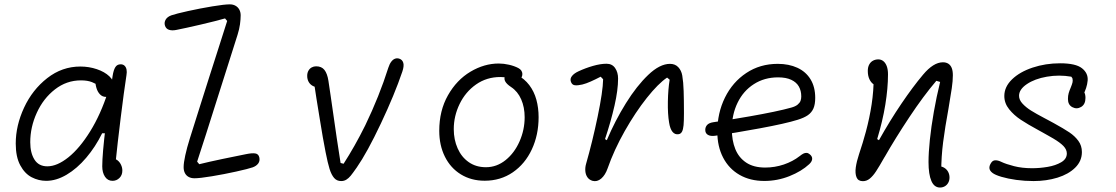

<svg xmlns="http://www.w3.org/2000/svg" viewBox="-20 -798 5000 860"><path d="M50.5 -155Q50.5 -235.5 87.8 -315.8Q125 -396 191.5 -448Q258 -500 340 -500Q378.5 -500 413.5 -488.2Q448.5 -476.5 470 -456Q491.5 -435.5 491.5 -410.5Q491.5 -392 482.8 -378Q474 -364 454.5 -364Q439 -364 428 -375.2Q417 -386.5 411.8 -404.5Q406.5 -422.5 406.5 -442.5H445V-401.5Q440.5 -404.5 436 -407Q411.5 -422.5 391.8 -430.2Q372 -438 342.5 -438Q278 -438 226 -397.5Q174 -357 144.8 -292.8Q115.5 -228.5 115.5 -161Q115.5 -113 134.5 -83Q153.5 -53 192 -53Q236 -53 286.5 -93.5Q337 -134 384 -209.8Q431 -285.5 463.5 -386.5H494L460.5 -201H437.5Q407.5 -140 366.2 -91.5Q325 -43 278.5 -15.5Q232 12 187 12Q153 12 122 -4Q91 -20 70.8 -57.5Q50.5 -95 50.5 -155ZM438 -53Q438 -107.5 453.5 -233.8Q469 -360 483 -448.5Q484 -453.5 484.5 -458.5Q488.5 -484 496.5 -497Q504.5 -510 520.5 -510Q531 -510 537.8 -503.8Q544.5 -497.5 546.8 -486.5Q549 -475.5 546.5 -461.5Q535 -387 520.8 -272Q506.5 -157 496.5 -59L483 -88Q496 -88 506.2 -80Q516.5 -72 522.2 -59.5Q528 -47 528 -34Q528 -13.5 515 -0.8Q502 12 484 12Q462.5 12 450.2 -6.5Q438 -25 438 -53Z M802.5 -49.5Q802.5 -68.5 809.8 -102Q817 -135.5 830.5 -178.5Q859.5 -271 873.8 -315.8Q888 -360.5 916.5 -450.5Q944 -536.5 957.5 -578.5Q971 -620.5 997.5 -704L988 -715.5Q948 -704 879.5 -688Q811 -672 770 -664Q750.5 -660 737 -664.5Q723.5 -669 719 -683Q714.5 -697 722 -710Q729.5 -723 748 -729.5Q768 -736.5 822.2 -748.5Q876.5 -760.5 931 -769.5Q985.5 -778.5 1009.5 -778.5Q1024 -778.5 1035 -772.2Q1046 -766 1052 -754.8Q1058 -743.5 1058 -729.5Q1058 -711.5 1055 -689.5Q1052 -667.5 1044 -642Q1013.5 -546 998.8 -499.5Q984 -453 954.5 -360Q926.5 -271 902.5 -196Q878.5 -121 863 -74L872.5 -62.5Q912.5 -72.5 977.5 -86.2Q1042.5 -100 1082 -107.5Q1108.5 -113 1123.2 -110.8Q1138 -108.5 1141.5 -93Q1145 -77.5 1136.8 -66Q1128.5 -54.5 1112 -48.5Q1092 -41.5 1037.8 -29.5Q983.5 -17.5 929.2 -8.5Q875 0.5 851 0.5Q836 0.5 825 -5.5Q814 -11.5 808.2 -22.8Q802.5 -34 802.5 -49.5Z M1438.5 -116Q1426.5 -176 1412 -267Q1396 -363.5 1386 -431.5L1410.5 -406.5Q1393.5 -406.5 1381 -413.2Q1368.5 -420 1362.2 -431.8Q1356 -443.5 1356 -458Q1356 -472 1361.8 -481.8Q1367.5 -491.5 1376.5 -496.2Q1385.5 -501 1396 -501Q1420.5 -501 1433.2 -484.8Q1446 -468.5 1451 -436.5Q1456 -404.5 1461 -369.2Q1466 -334 1471.5 -296.5Q1479.5 -240.5 1488.5 -178.5Q1497.5 -116.5 1505.5 -68L1519 -64.5Q1543.5 -102.5 1568 -145.8Q1592.5 -189 1616 -236.5Q1679 -367 1719.5 -495Q1725 -512 1732.8 -522Q1740.5 -532 1749.8 -535.2Q1759 -538.5 1769 -535Q1782.5 -530.5 1786.5 -516.2Q1790.5 -502 1782 -477Q1747.5 -375 1686.2 -245.2Q1625 -115.5 1577.5 -47L1576 -45Q1560 -22 1550.8 -10.8Q1541.5 0.5 1531.2 6.8Q1521 13 1508 13Q1488.5 13 1476.5 -1Q1464.5 -15 1456.2 -41.2Q1448 -67.5 1438.5 -116Z M1947.5 -212Q1947.5 -302.5 1986.5 -371.2Q2025.5 -440 2087.2 -476.8Q2149 -513.5 2214 -513.5Q2236.5 -513.5 2260.2 -508Q2284 -502.5 2302 -493Q2310.5 -488.5 2315 -481.8Q2319.5 -475 2319.8 -467Q2320 -459 2316 -451Q2312 -442.5 2305.5 -439.5Q2299 -436.5 2291.5 -437.2Q2284 -438 2275 -441.5Q2273.5 -441.5 2273 -442L2269 -443.5Q2257.5 -448 2246.8 -450.5Q2236 -453 2221 -453Q2160 -453 2112.5 -419.8Q2065 -386.5 2038.8 -332.5Q2012.5 -278.5 2012.5 -219.5Q2012.5 -172.5 2029.8 -133.5Q2047 -94.5 2079.5 -71.8Q2112 -49 2156.5 -49Q2205 -49 2244.8 -81Q2284.5 -113 2307.2 -164.8Q2330 -216.5 2330 -273Q2330 -317.5 2314.5 -353Q2299 -388.5 2269.5 -408Q2249 -421.5 2242.8 -433.8Q2236.5 -446 2242.5 -456.5Q2246.5 -464 2256 -467Q2265.5 -470 2276.5 -468.8Q2287.5 -467.5 2295.5 -463Q2329 -445.5 2350.8 -416.8Q2372.5 -388 2382.5 -351.5Q2392.5 -315 2392.5 -273Q2392.5 -194 2362.2 -129Q2332 -64 2277 -26.2Q2222 11.5 2151 11.5Q2090.5 11.5 2044.2 -17Q1998 -45.5 1972.8 -96.2Q1947.5 -147 1947.5 -212Z M2605 -63.5Q2633.5 -163 2657 -275.8Q2680.5 -388.5 2681.5 -443L2670.5 -454.5Q2647.5 -442.5 2626.2 -433Q2605 -423.5 2588.5 -419.5Q2567.5 -414.5 2554.5 -416.2Q2541.5 -418 2537 -432.5Q2532.5 -445.5 2542 -457.5Q2551.5 -469.5 2571 -478.5Q2602 -493 2636 -502.8Q2670 -512.5 2696.5 -512.5Q2722 -512.5 2735.2 -493.2Q2748.5 -474 2748.5 -446Q2748.5 -395 2732.5 -324.8Q2716.5 -254.5 2690 -175L2698 -170Q2735 -257.5 2783.5 -335.5Q2832 -413.5 2883.8 -462.8Q2935.5 -512 2981 -512Q3004 -512 3018 -497.2Q3032 -482.5 3036 -459.5Q3041 -430.5 3042.2 -390Q3043.5 -349.5 3043.5 -297Q3043.5 -293.5 3043.5 -289.5Q3043.5 -256 3041.8 -237Q3040 -218 3034.8 -208.2Q3029.5 -198.5 3020 -197Q3003.5 -194 2992.5 -207.2Q2981.5 -220.5 2977 -249Q2970.5 -287 2971.5 -342.8Q2972.5 -398.5 2979.5 -441L2968 -450.5Q2928.5 -424 2877.2 -359.5Q2826 -295 2778.2 -210.8Q2730.5 -126.5 2701.5 -43.5Q2691 -13.5 2672.8 2Q2654.5 17.5 2634 12Q2619 7.5 2611 -4.2Q2603 -16 2601.8 -31.8Q2600.5 -47.5 2605 -63.5Z M3193 -208Q3193 -291.5 3227.2 -361Q3261.5 -430.5 3323 -471.2Q3384.5 -512 3463.5 -512Q3513.5 -512 3551.5 -494.5Q3589.5 -477 3610.5 -442.8Q3631.5 -408.5 3631.5 -359.5Q3631.5 -330.5 3623.5 -312.2Q3615.5 -294 3598.8 -282.2Q3582 -270.5 3553 -261.5Q3499 -244.5 3382.5 -223Q3266 -201.5 3184 -190Q3162.5 -187 3150.8 -194Q3139 -201 3139 -216Q3139 -229 3147.2 -238.2Q3155.5 -247.5 3174.5 -250.5Q3209.5 -255.5 3252.8 -262.5Q3296 -269.5 3339 -277Q3396 -287 3445 -297.2Q3494 -307.5 3524 -316Q3542.5 -321 3552.5 -329.2Q3562.5 -337.5 3565.8 -346.5Q3569 -355.5 3569 -366Q3569 -391.5 3558.2 -410.5Q3547.5 -429.5 3524.2 -440.5Q3501 -451.5 3465 -451.5Q3404 -451.5 3356.8 -421.2Q3309.5 -391 3283.8 -338Q3258 -285 3258 -219.5Q3258 -169 3273.5 -130.5Q3289 -92 3322.2 -69.8Q3355.5 -47.5 3407.5 -47.5Q3450.5 -47.5 3491 -61.2Q3531.5 -75 3561.5 -98.5Q3571.5 -106.5 3578.5 -110Q3585.5 -113.5 3592.8 -113.2Q3600 -113 3607.5 -106.5Q3619 -97 3617.8 -85.2Q3616.5 -73.5 3604.5 -62.5Q3570 -30.5 3516 -9Q3462 12.5 3403.5 12.5Q3340 12.5 3292.5 -14.8Q3245 -42 3219 -92Q3193 -142 3193 -208Z M4139 -72Q4139 -114 4145 -172Q4151 -230 4162.8 -297Q4174.5 -364 4191 -431L4174 -436Q4116 -368 4053 -273Q3990 -178 3943.5 -96.5L3941.5 -93.5Q3918 -52 3904.2 -31Q3890.5 -10 3876.2 1.8Q3862 13.5 3845 13.5Q3823.5 13.5 3816.5 -4Q3809.5 -21.5 3813.2 -48.2Q3817 -75 3827.5 -106.5Q3845.5 -160 3858.5 -208.5Q3875 -270 3884.2 -330.5Q3893.5 -391 3893.5 -454.5L3918.5 -412.5Q3904.5 -412.5 3892.8 -420.5Q3881 -428.5 3874 -443.8Q3867 -459 3867 -480.5Q3867 -497.5 3873.5 -509.2Q3880 -521 3890.8 -526.5Q3901.5 -532 3914 -532Q3926.5 -532 3936.2 -524.5Q3946 -517 3951.8 -502Q3957.5 -487 3957.5 -465Q3957.5 -403 3945.5 -329.2Q3933.5 -255.5 3909 -175L3917 -170Q3966 -257.5 4017.5 -333.5Q4069 -409.5 4114.5 -463.5Q4137.5 -491 4159.8 -505Q4182 -519 4203.5 -519Q4217.5 -519 4227.5 -512.8Q4237.5 -506.5 4242.8 -493.8Q4248 -481 4248 -461Q4248 -436 4243.2 -403Q4238.5 -370 4228.5 -312Q4213 -227.5 4204.5 -161.8Q4196 -96 4196 -30L4179.5 -54Q4197 -54 4209 -46.8Q4221 -39.5 4227 -28Q4233 -16.5 4233 -3Q4233 10.5 4227.2 20.8Q4221.5 31 4211.8 36.5Q4202 42 4190.5 42Q4164.5 42 4151.8 12.5Q4139 -17 4139 -72Z M4425.5 -23.5Q4413 -33 4411.8 -44.2Q4410.5 -55.5 4420 -69.5Q4427 -80 4439 -80Q4451 -80 4465 -73Q4486 -63 4522 -53.8Q4558 -44.5 4603 -44.5Q4637 -44.5 4672.5 -50.5Q4708 -56.5 4733.2 -71.2Q4758.5 -86 4758.5 -110.5Q4758.5 -128 4743.5 -143.8Q4728.5 -159.5 4698 -177.5Q4681.5 -187 4673.5 -191.5Q4665.5 -196 4649.5 -205L4630.5 -215.5Q4582.5 -241.5 4552 -261.8Q4521.5 -282 4500 -308.8Q4478.5 -335.5 4478.5 -368Q4478.5 -409 4513 -442.5Q4547.5 -476 4605.2 -495.2Q4663 -514.5 4728.5 -514.5Q4798.5 -514.5 4826.5 -492.2Q4854.5 -470 4851.8 -437.2Q4849 -404.5 4829.5 -368.5L4818 -402Q4829 -397 4835.5 -386.8Q4842 -376.5 4842 -359.5Q4842 -330.5 4822.5 -319Q4803 -307.5 4783.2 -318Q4763.5 -328.5 4763.5 -354.5Q4763.5 -369.5 4766.8 -380.8Q4770 -392 4776.5 -407Q4782 -420.5 4784 -429Q4786 -437.5 4783.5 -447.5L4778.5 -454.5Q4724 -464 4669.2 -454.5Q4614.5 -445 4579.5 -421.2Q4544.5 -397.5 4544.5 -369Q4544.5 -350.5 4560 -333.8Q4575.5 -317 4597.8 -303Q4620 -289 4659 -268.5Q4666 -264.5 4673.5 -260.8Q4681 -257 4688 -253L4700 -246.5Q4745.5 -221.5 4770 -205Q4794.5 -188.5 4810.2 -167Q4826 -145.5 4826 -117Q4826 -76.5 4796 -47Q4766 -17.5 4716.5 -2.2Q4667 13 4609.5 13Q4570 13 4532 7.8Q4494 2.5 4465.5 -6Q4437 -14.5 4425.5 -23.5Z"/></svg>

Font: Monaspace Radon Var
Style: Regular
Weight: 400
Designer: Riley Cran and the Lettermatic Team
Version: Version 1.000 (Monaspace Radon Var)